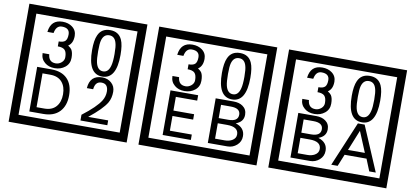

<svg xmlns="http://www.w3.org/2000/svg" viewBox="-88 -1276 3641 1682"><g transform="rotate(10 1732.5 -435.0)"><path d="M1103 90H53V-960H1103ZM1028 15V-885H128V15ZM499 -556Q499 -504 460.5 -473Q422 -442 369 -442Q314 -442 280 -471Q242 -502 242 -554H301Q307 -485 370 -485Q398 -485 421 -504.5Q444 -524 444 -552Q444 -597 426 -616Q408 -635 363 -635V-679Q405 -679 421.5 -696Q438 -713 438 -754Q438 -812 369 -812Q318 -812 306 -744H251Q264 -855 368 -855Q419 -855 454 -829Q493 -800 493 -750Q493 -685 451 -658Q475 -642 483 -630Q499 -605 499 -556ZM917 -656Q917 -442 791 -442Q664 -442 664 -656Q664 -744 685 -789Q714 -855 791 -855Q868 -855 897 -789Q917 -745 917 -656ZM864 -656Q864 -723 855 -752Q840 -809 791 -809Q742 -809 726 -752Q718 -723 718 -656Q718 -587 726 -553Q742 -488 791 -488Q839 -488 855 -554Q864 -587 864 -656ZM535 -229Q535 -136 484.5 -83Q434 -30 340 -30H216V-427H340Q435 -427 485 -375.5Q535 -324 535 -229ZM481 -229Q481 -298 445 -338.5Q409 -379 341 -379H272V-78H341Q409 -78 445 -119Q481 -160 481 -229ZM910 -30H671V-81Q792 -173 832 -238Q855 -276 855 -319Q855 -389 795 -389Q740 -389 733 -319H677Q685 -435 795 -435Q843 -435 876.5 -405Q910 -375 910 -327Q910 -271 886 -229Q848 -165 732 -73H910Z M2258 90H1208V-960H2258ZM2183 15V-885H1283V15ZM1654 -556Q1654 -504 1615.5 -473Q1577 -442 1524 -442Q1469 -442 1435 -471Q1397 -502 1397 -554H1456Q1462 -485 1525 -485Q1553 -485 1576 -504.5Q1599 -524 1599 -552Q1599 -597 1581 -616Q1563 -635 1518 -635V-679Q1560 -679 1576.5 -696Q1593 -713 1593 -754Q1593 -812 1524 -812Q1473 -812 1461 -744H1406Q1419 -855 1523 -855Q1574 -855 1609 -829Q1648 -800 1648 -750Q1648 -685 1606 -658Q1630 -642 1638 -630Q1654 -605 1654 -556ZM2072 -656Q2072 -442 1946 -442Q1819 -442 1819 -656Q1819 -744 1840 -789Q1869 -855 1946 -855Q2023 -855 2052 -789Q2072 -745 2072 -656ZM2019 -656Q2019 -723 2010 -752Q1995 -809 1946 -809Q1897 -809 1881 -752Q1873 -723 1873 -656Q1873 -587 1881 -553Q1897 -488 1946 -488Q1994 -488 2010 -554Q2019 -587 2019 -656ZM1653 -30H1402V-427H1648V-379H1458V-257H1642V-209H1458V-78H1653ZM2097 -141Q2097 -93 2061.5 -61.5Q2026 -30 1978 -30H1804V-427H1963Q2014 -427 2046 -404Q2083 -378 2083 -329Q2083 -266 2015 -242Q2097 -216 2097 -141ZM2032 -321Q2032 -379 1947 -379H1860V-261H1946Q2032 -261 2032 -321ZM2044 -147Q2044 -215 1943 -215H1860V-78H1946Q1983 -78 2010 -93Q2044 -112 2044 -147Z M3413 90H2363V-960H3413ZM3338 15V-885H2438V15ZM2809 -556Q2809 -504 2770.5 -473Q2732 -442 2679 -442Q2624 -442 2590 -471Q2552 -502 2552 -554H2611Q2617 -485 2680 -485Q2708 -485 2731 -504.5Q2754 -524 2754 -552Q2754 -597 2736 -616Q2718 -635 2673 -635V-679Q2715 -679 2731.5 -696Q2748 -713 2748 -754Q2748 -812 2679 -812Q2628 -812 2616 -744H2561Q2574 -855 2678 -855Q2729 -855 2764 -829Q2803 -800 2803 -750Q2803 -685 2761 -658Q2785 -642 2793 -630Q2809 -605 2809 -556ZM3227 -656Q3227 -442 3101 -442Q2974 -442 2974 -656Q2974 -744 2995 -789Q3024 -855 3101 -855Q3178 -855 3207 -789Q3227 -745 3227 -656ZM3174 -656Q3174 -723 3165 -752Q3150 -809 3101 -809Q3052 -809 3036 -752Q3028 -723 3028 -656Q3028 -587 3036 -553Q3052 -488 3101 -488Q3149 -488 3165 -554Q3174 -587 3174 -656ZM2832 -141Q2832 -93 2796.5 -61.5Q2761 -30 2713 -30H2539V-427H2698Q2749 -427 2781 -404Q2818 -378 2818 -329Q2818 -266 2750 -242Q2832 -216 2832 -141ZM2767 -321Q2767 -379 2682 -379H2595V-261H2681Q2767 -261 2767 -321ZM2779 -147Q2779 -215 2678 -215H2595V-78H2681Q2718 -78 2745 -93Q2779 -112 2779 -147ZM3298 -30H3240L3197 -136H3002L2959 -30H2902L3069 -427H3129ZM3174 -183 3098 -366 3024 -183Z"/></g></svg>

Font: Unicode BMP Fallback SIL
Style: Regular
Weight: 400
Foundry: NRSI, SIL International
Version: Version 5.1 Based on Unicode 5.1